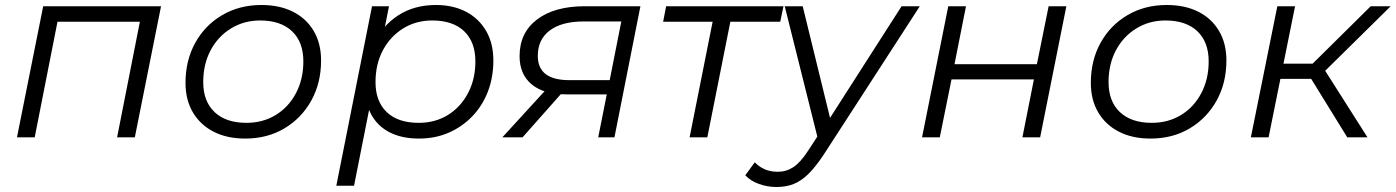

<svg xmlns="http://www.w3.org/2000/svg" viewBox="-20 -550 5590 769"><path d="M48 0 153 -525H625L520 0H449L544 -482L559 -463H192L214 -482L119 0Z M962 5Q889 5 835.5 -22.5Q782 -50 752.5 -100Q723 -150 723 -218Q723 -308 762 -378.5Q801 -449 870 -489.5Q939 -530 1027 -530Q1100 -530 1153.5 -503Q1207 -476 1236.5 -426Q1266 -376 1266 -308Q1266 -218 1227 -147.5Q1188 -77 1119.5 -36Q1051 5 962 5ZM967 -58Q1033 -58 1084.5 -89.5Q1136 -121 1165.5 -177Q1195 -233 1195 -304Q1195 -382 1149.5 -425Q1104 -468 1022 -468Q957 -468 905 -436Q853 -404 823.5 -348.5Q794 -293 794 -221Q794 -144 839.5 -101Q885 -58 967 -58Z M1658 5Q1590 5 1541.5 -19.5Q1493 -44 1467.5 -90.5Q1442 -137 1441 -203Q1441 -300 1476 -373.5Q1511 -447 1575 -488.5Q1639 -530 1726 -530Q1794 -530 1845.5 -503.5Q1897 -477 1926.5 -427Q1956 -377 1956 -308Q1956 -240 1934 -183Q1912 -126 1871.5 -84Q1831 -42 1777 -18.5Q1723 5 1658 5ZM1327 194 1470 -525H1538L1508 -374L1479 -269L1468 -159L1398 194ZM1657 -58Q1723 -58 1774 -89.5Q1825 -121 1854.5 -177Q1884 -233 1884 -304Q1884 -382 1839 -425Q1794 -468 1711 -468Q1646 -468 1594.5 -436Q1543 -404 1513.5 -348.5Q1484 -293 1484 -221Q1484 -144 1529 -101Q1574 -58 1657 -58Z M2376 0 2414 -191 2425 -172H2249Q2157 -172 2109 -212.5Q2061 -253 2061 -325Q2061 -419 2131 -472Q2201 -525 2322 -525H2545L2441 0ZM1992 0 2177 -202H2252L2073 0ZM2418 -209 2473 -487 2483 -464H2317Q2230 -464 2182 -428Q2134 -392 2134 -326Q2134 -229 2260 -229H2434Z M2742 0 2838 -482 2852 -463H2636L2648 -525H3118L3105 -463H2887L2909 -482L2813 0Z M3090 199Q3053 199 3019 186.5Q2985 174 2965 152L3003 100Q3020 118 3043 128Q3066 138 3095 138Q3129 138 3157.5 119.5Q3186 101 3217 53L3270 -28L3279 -38L3591 -525H3664L3280 68Q3247 118 3218 146.5Q3189 175 3158.5 187Q3128 199 3090 199ZM3258 15 3123 -525H3195L3313 -43Z M3673 0 3778 -525H3849L3803 -293H4133L4180 -525H4251L4146 0H4075L4121 -232H3791L3744 0Z M4588 5Q4515 5 4461.5 -22.5Q4408 -50 4378.5 -100Q4349 -150 4349 -218Q4349 -308 4388 -378.5Q4427 -449 4496 -489.5Q4565 -530 4653 -530Q4726 -530 4779.5 -503Q4833 -476 4862.5 -426Q4892 -376 4892 -308Q4892 -218 4853 -147.5Q4814 -77 4745.5 -36Q4677 5 4588 5ZM4593 -58Q4659 -58 4710.5 -89.5Q4762 -121 4791.5 -177Q4821 -233 4821 -304Q4821 -382 4775.5 -425Q4730 -468 4648 -468Q4583 -468 4531 -436Q4479 -404 4449.5 -348.5Q4420 -293 4420 -221Q4420 -144 4465.5 -101Q4511 -58 4593 -58Z M5376 0 5215 -261 5274 -288 5457 0ZM4990 0 5096 -525H5167L5061 0ZM5087 -234 5098 -295H5267L5256 -234ZM5276 -255 5207 -265 5470 -525H5550Z"/></svg>

Font: MOST Montserrat
Style: Italic
Weight: 400
Italic angle: -11.3°
Designer: Julieta Ulanovsky
Foundry: Julieta Ulanovsky
Version: Version 8.000;March 11, 2024;FontCreator 15.0.0.2926 64-bit